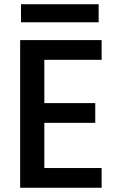

<svg xmlns="http://www.w3.org/2000/svg" viewBox="-20 -885 564 905"><path d="M189 -603V-399H429V-306H189V-93H459V0H75V-696H459V-603ZM445 -865V-780H79V-865Z"/></svg>

Font: Poppins-Tabular Medium
Style: Regular
Weight: 500
Designer: Ninad Kale (Devanagari), Jonny Pinhorn (Latin)
Foundry: Indian Type Foundry
Version: Version 4.004